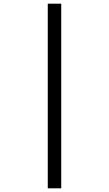

<svg xmlns="http://www.w3.org/2000/svg" viewBox="-20 -780 591 1041"><path d="M239 -760H312V241H239Z"/></svg>

Font: Noto Sans Tifinagh Rhissa Ixa
Style: Regular
Weight: 400
Designer: JamraPatel
Foundry: JamraPatel LLC
Version: Version 2.006; ttfautohint (v1.8.4.7-5d5b)